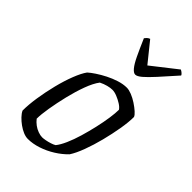

<svg xmlns="http://www.w3.org/2000/svg" viewBox="-223 -821 903 903"><g transform="rotate(45 228.5 -370.0)"><path d="M145 0Q130 0 113.5 -7Q97 -14 81 -25.5Q65 -37 52 -50.5Q39 -64 33 -77Q33 -116 40.5 -165Q48 -214 60.5 -264Q73 -314 89 -355Q105 -396 121 -418Q133 -429 154 -443Q175 -457 200.5 -470Q226 -483 253 -491.5Q280 -500 304 -500Q318 -500 337 -492.5Q356 -485 375 -472.5Q394 -460 408 -447.5Q422 -435 425 -426Q425 -392 417 -345Q409 -298 396.5 -249Q384 -200 368 -157Q352 -114 335 -88Q311 -63 279 -43Q247 -23 212 -11.5Q177 0 145 0ZM187 -53Q195 -53 208.5 -55.5Q222 -58 236 -62.5Q250 -67 258 -72Q272 -89 286 -120.5Q300 -152 311.5 -191Q323 -230 332 -269.5Q341 -309 346 -343.5Q351 -378 351 -400Q344 -411 328 -421Q312 -431 294.5 -438Q277 -445 263 -445Q250 -445 232.5 -440.5Q215 -436 197 -427Q178 -402 162 -358.5Q146 -315 134 -265Q122 -215 114.5 -170Q107 -125 107 -97Q117 -84 130.5 -74Q144 -64 159.5 -58.5Q175 -53 187 -53ZM288 -571Q277 -571 263.5 -587Q250 -603 234 -636.5Q218 -670 196 -721Q200 -726 204.5 -731Q209 -736 219 -740L298 -642L423 -740Q431 -736 437 -730.5Q443 -725 444 -721Q399 -670 368.5 -636.5Q338 -603 319 -587Q300 -571 288 -571Z"/></g></svg>

Font: Texturina Medium 12pt ExtraLight
Style: Italic
Weight: 250
Italic angle: -11°
Version: Version 1.002